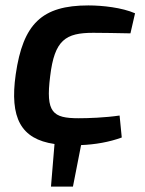

<svg xmlns="http://www.w3.org/2000/svg" viewBox="-20 -524 534 708"><path d="M324 -403C357 -403 410 -402 461 -401L478 -475C430 -496 358 -504 306 -504C134 -504 65 -436 38 -250C15 -89 57 -11 181 7L168 164H249L279 11C330 9 383 0 429 -17L421 -98C367 -90 304 -88 270 -88C174 -88 148 -109 165 -243C181 -377 222 -403 324 -403Z"/></svg>

Font: Exo 2 Semi Bold
Style: Italic
Weight: 600
Italic angle: -8°
Designer: Natanael Gama
Version: Version 1.001;PS 001.001;hotconv 1.0.88;makeotf.lib2.5.64775